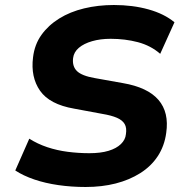

<svg xmlns="http://www.w3.org/2000/svg" viewBox="-20 -736 740 767"><path d="M322 11Q266 11 213.5 3.5Q161 -4 117 -19Q73 -34 41 -55L97 -182Q130 -161 169 -148Q208 -135 251 -129.5Q294 -124 337 -124Q382 -124 413.5 -133.5Q445 -143 463 -160.5Q481 -178 483 -200Q487 -225 478 -240.5Q469 -256 447 -265.5Q425 -275 389 -281L276 -302Q178 -319 140 -373.5Q102 -428 112 -507Q118 -558 145.5 -596.5Q173 -635 216.5 -662Q260 -689 316 -702.5Q372 -716 435 -716Q510 -716 573 -698.5Q636 -681 677 -647L620 -521Q582 -554 531 -567.5Q480 -581 422 -581Q381 -581 348 -571.5Q315 -562 295 -545Q275 -528 272 -504Q268 -471 287.5 -452Q307 -433 359 -424L471 -404Q570 -387 613 -337Q656 -287 644 -205Q637 -153 610.5 -112.5Q584 -72 540.5 -44.5Q497 -17 442 -3Q387 11 322 11Z"/></svg>

Font: Nunito Sans 7pt ExtraBold
Style: Italic
Weight: 800
Italic angle: -9°
Designer: Vernon Adams
Foundry: Vernon Adams
Version: Version 3.101;gftools[0.9.27]